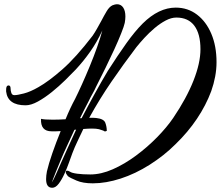

<svg xmlns="http://www.w3.org/2000/svg" viewBox="-20 -754 1044 908"><path d="M227 134Q198 134 198 93Q198 85 199 75.5Q200 66 202 56Q210 21 227.5 -29.5Q245 -80 267 -134Q256 -133 245 -133Q234 -133 224 -133Q171 -133 174 -192Q191 -188 229 -188Q243 -188 258.5 -188.5Q274 -189 290 -190Q301 -217 312.5 -241.5Q324 -266 335 -286Q349 -314 367.5 -355Q386 -396 405 -442Q424 -488 439.5 -532Q455 -576 464 -610Q438 -554 406.5 -509.5Q375 -465 339 -426Q318 -404 288.5 -375Q259 -346 225.5 -319Q192 -292 159.5 -274Q127 -256 101 -256Q17 -256 9 -321V-329Q9 -346 16 -349Q18 -350 20 -350Q30 -350 30 -336Q30 -326 33.5 -315Q37 -304 48 -304Q62 -304 93 -312Q124 -320 162 -342Q210 -369 274.5 -425.5Q339 -482 418 -585Q429 -601 439 -619Q449 -637 459 -655Q472 -680 484.5 -701Q497 -722 512 -729Q525 -734 533 -734Q552 -734 562.5 -718.5Q573 -703 573 -676Q573 -663 570 -646Q567 -631 553 -596Q540 -563 521 -521.5Q502 -480 479 -433L434 -343Q427 -327 417.5 -310.5Q408 -294 400 -277Q388 -254 377.5 -233.5Q367 -213 361 -200L358 -195H366Q395 -251 427 -309Q459 -367 490 -419Q538 -494 578 -550Q618 -606 655 -643Q731 -718 811 -718Q868 -718 911.5 -685Q955 -652 979.5 -594Q1004 -536 1004 -460Q1004 -426 997.5 -391.5Q991 -357 979 -323Q954 -256 911.5 -192.5Q869 -129 810 -72Q782 -44 751.5 -20Q721 4 688 25Q620 68 550.5 90.5Q481 113 419 113Q372 113 342 100Q311 87 301 79Q291 67 291 60Q291 53 297 53Q303 53 311 58Q319 64 345 67.5Q371 71 407 71Q458 71 513.5 46.5Q569 22 623 -18Q677 -58 723 -105Q769 -152 799 -196Q862 -289 895 -372.5Q928 -456 928 -521Q928 -594 899 -632.5Q870 -671 814 -671Q790 -671 763.5 -657Q737 -643 711 -621Q685 -599 663 -575Q641 -551 625 -531Q565 -452 508 -369Q451 -286 402 -197Q411 -197 419.5 -197Q428 -197 435 -196Q471 -192 478 -173.5Q485 -155 485 -135L476 -132Q472 -136 448 -143Q435 -146 415 -146Q406 -146 396 -145.5Q386 -145 374 -144Q361 -116 347 -87Q333 -58 322 -29Q316 -13 306.5 14Q297 41 284.5 68.5Q272 96 257.5 115Q243 134 227 134ZM225 109 234 93Q237 87 247.5 64Q258 41 269 15Q283 -16 301 -56Q319 -96 340 -141L332 -140Q316 -105 298 -66.5Q280 -28 266 6Q255 33 244.5 58Q234 83 232 90Q229 99 227 103.5Q225 108 225 109Z"/></svg>

Font: Birthstone Bounce Medium
Style: Regular
Weight: 500
Designer: Robert E. Leuschke
Foundry: Rob Leuschke
Version: Version 1.010; ttfautohint (v1.8.3)